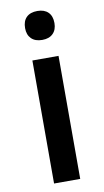

<svg xmlns="http://www.w3.org/2000/svg" viewBox="-86 -789 451 830"><g transform="rotate(-10 139.5 -373.5)"><path d="M196.8 0H82V-540H196.8ZM75.2 -683.1Q75.2 -713.9 92 -730.5Q108.9 -747.1 140.1 -747.1Q170.4 -747.1 187.3 -730.5Q204.1 -713.9 204.1 -683.1Q204.1 -653.8 187.3 -637Q170.4 -620.1 140.1 -620.1Q108.9 -620.1 92 -637Q75.2 -653.8 75.2 -683.1Z"/></g></svg>

Font: f0_21440          
Style: Regular
Weight: 600
Foundry: Ascender Corporation
Version: Version 1.10